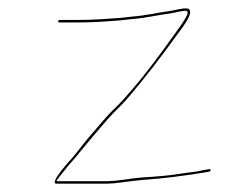

<svg xmlns="http://www.w3.org/2000/svg" viewBox="-20 -493 563 462"><path d="M120 -442C119.7 -440 120.5 -439 122.5 -439H166.5C192.4 -439 218.6 -440.1 243 -442L269.3 -444L296.8 -447C328.6 -449.4 360.2 -456.9 391.5 -461C400.1 -462.1 415.7 -467 426 -467C436.1 -467 430.2 -455.8 424.8 -447C420.2 -439 413.7 -429.3 405.2 -418C359.9 -354.5 312.3 -289.3 259.2 -235C238.3 -216.9 215.3 -186.6 197.5 -167C182.6 -150.6 167.9 -128.9 153.3 -112.5C149.1 -107.8 98.1 -52.6 115.1 -51H233.1C263.6 -51 293.9 -58 323 -60C375.3 -63.6 424.6 -70.3 472.4 -78L483.7 -80C487.5 -81.2 488.2 -87.4 483.6 -86L471.3 -84C452.9 -79.2 436.5 -78.8 417.5 -75.5C386.3 -70.2 355 -68.2 323 -66C293.1 -64 264 -57 234 -57H116C116.2 -58.3 117.6 -60.7 120.1 -64C126.7 -72 131.5 -78 134.5 -82C146.3 -97.9 159.8 -110.8 172.1 -127C195.6 -155.5 213.9 -177.1 238.5 -205.5C255.5 -225 269.1 -235.9 284.7 -254C327.7 -303.6 370.8 -360.1 410.2 -415C417.3 -424.8 456.2 -473 426.9 -473C417.4 -473 400.3 -468.3 391 -467C358.9 -462.5 330.3 -455.4 296.7 -453L270.3 -450C237.3 -447.5 202.9 -445 167.5 -445H123.5C121.5 -445 120.3 -444 120 -442Z"/></svg>

Font: Proton
Style: HlIt
Weight: 500
Version: Version 1.017